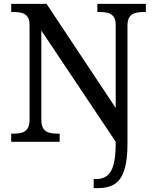

<svg xmlns="http://www.w3.org/2000/svg" viewBox="-20 -734 803 994"><path d="M465 240V193H479Q511 193 533.5 176.5Q556 160 567.5 119.5Q579 79 579 9V0L194 -576V-114Q194 -83 205 -67.5Q216 -52 235 -47Q254 -42 276 -42H289V0H38V-42H51Q74 -42 92.5 -47Q111 -52 122 -67.5Q133 -83 133 -114V-604Q133 -634 121.5 -648.5Q110 -663 91.5 -667.5Q73 -672 51 -672H38V-714H221L579 -175V-604Q579 -634 567.5 -648.5Q556 -663 537.5 -667.5Q519 -672 497 -672H484V-714H735V-672H722Q700 -672 681 -667Q662 -662 651 -647Q640 -632 640 -600V8Q640 97 623 148Q606 199 572.5 219.5Q539 240 488 240Z"/></svg>

Font: Noto Serif Gujarati
Style: Regular
Weight: 400
Designer: Universal Thirst, Indian Type Foundry and the Monotype Design Team
Foundry: Monotype Imaging Inc.
Version: Version 2.102